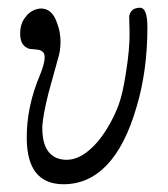

<svg xmlns="http://www.w3.org/2000/svg" viewBox="-20 -469 433 495"><path d="M360 -399Q360 -286 332 -193Q303 -93 255 -43Q207 7 141 6Q50 4 49 -111Q48 -194 84 -278Q100 -318 93 -332Q87 -340 77 -341Q57 -343 56 -343Q32 -350 32 -382Q32 -408 45 -424Q59 -444 83 -447Q115 -449 128 -407Q136 -386 136 -361Q136 -337 129 -316L105 -229Q91 -173 89 -143Q88 -76 128 -61Q139 -57 152 -57Q192 -57 233 -105Q266 -146 286 -199Q296 -226 304 -277Q315 -344 314 -387Q313 -412 313 -427Q317 -449 341 -449Q360 -449 360 -399Z"/></svg>

Font: GFS Baskerville
Style: Regular
Weight: 400
Designer: George Matthiopoulos
Foundry: George Matthiopoulos
Version: Version 1.0